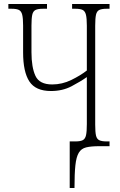

<svg xmlns="http://www.w3.org/2000/svg" viewBox="-20 -734 605 964"><path d="M330 210V-24H359Q384 -24 396 -30.5Q408 -37 412 -55.5Q416 -74 416 -111V-347Q385 -325 339.5 -301Q294 -277 236 -277Q159 -277 127.5 -325Q96 -373 96 -471V-606Q96 -642 91.5 -660Q87 -678 75 -684Q63 -690 39 -690H22V-714H216V-690H195Q171 -690 158.5 -684Q146 -678 142 -660Q138 -642 138 -605V-472Q138 -396 158 -353Q178 -310 242 -310Q292 -310 338 -332.5Q384 -355 416 -380V-605Q416 -642 411.5 -660Q407 -678 395 -684Q383 -690 359 -690H342V-714H530V-690H515Q491 -690 478.5 -684Q466 -678 462 -660Q458 -642 458 -605V-108Q458 -71 462 -53.5Q466 -36 478.5 -30Q491 -24 515 -24H530V0H478Q437 0 412.5 6Q388 12 375.5 33Q363 54 358.5 96Q354 138 354 210Z"/></svg>

Font: Noto Serif ExtraCondensed ExtraLight
Style: Regular
Weight: 200
Width: 2
Designer: Monotype Design Team
Foundry: Monotype Imaging Inc.
Version: Version 2.015